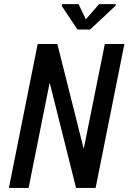

<svg xmlns="http://www.w3.org/2000/svg" viewBox="-20 -928 634 948"><path d="M452.1 0H355.5L226.1 -516.6H224.6L121.1 0H23.9L166 -710.9H263.2L392.6 -195.8H394L497.6 -710.9H594.2ZM403.8 -832.5 469.2 -907.7H552.2L550.3 -899.4L424.8 -782.2H362.3L284.7 -898.9L286.6 -907.7H367.7Z"/></svg>

Font: RobotoCondensed-Italic
Style: Italic
Weight: 400
Designer: Google
Version: Version 1.200311; 2013